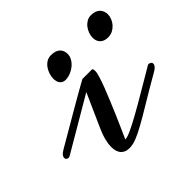

<svg xmlns="http://www.w3.org/2000/svg" viewBox="-160 -711 882 882"><g transform="rotate(-45 280.5 -270.0)"><path d="M548.8 -160.2Q473.1 -116.7 420.4 -84.7Q367.7 -52.7 330.6 -32Q293.5 -11.2 267.8 -1.2Q242.2 8.8 221.2 8.8Q205.6 8.8 194.8 3.9Q184.1 -1 177.5 -9.3Q170.9 -17.6 167.7 -29.3Q164.6 -41 164.6 -54.7Q164.6 -75.7 170.9 -99.9Q177.2 -124 188 -147.9L262.2 -314L0 -160.2Q-6.3 -157.7 -8.8 -157.7Q-14.6 -157.7 -19.3 -161.6Q-23.9 -165.5 -23.9 -171.9Q-23.9 -177.7 -18.8 -185.1Q-13.7 -192.4 0 -200.7L126.5 -274.4Q151.4 -289.1 176.8 -303.7Q202.1 -318.4 224.4 -331.1Q246.6 -343.8 264.4 -353.8Q282.2 -363.8 292 -369.1H355Q356.9 -367.7 358.4 -364.3Q359.9 -360.8 359.9 -354Q359.9 -341.3 352.5 -318.1Q345.2 -294.9 334.2 -266.1Q323.2 -237.3 309.8 -205.8Q296.4 -174.3 284.7 -146Q272.9 -118.2 260.3 -90.3Q247.6 -62.5 234.9 -33.2Q248 -33.2 276.6 -46.4Q305.2 -59.6 345.9 -82.3Q386.7 -105 438.2 -135.5Q489.7 -166 548.8 -200.7Q550.8 -202.6 556.2 -202.6Q562 -202.6 567.1 -198.7Q572.3 -194.8 572.3 -188Q572.3 -182.1 567.1 -175Q562 -168 548.8 -160.2ZM511.2 -420.4Q497.1 -420.4 487.3 -424.3Q477.5 -428.2 471.2 -435.1Q464.8 -441.9 461.9 -450.9Q459 -460 459 -469.7Q459 -483.4 464.1 -497.3Q469.2 -511.2 478 -522.7Q486.8 -534.2 499.3 -541.5Q511.7 -548.8 526.4 -548.8Q541.5 -548.8 552.7 -544.7Q564 -540.5 571 -533.2Q578.1 -525.9 581.5 -516.6Q585 -507.3 585 -497.1Q585 -483.9 579.6 -470.2Q574.2 -456.5 564.5 -445.6Q554.7 -434.6 541.3 -427.5Q527.8 -420.4 511.2 -420.4ZM234.4 -420.4Q224.6 -420.4 217.8 -424.1Q210.9 -427.7 206.5 -433.8Q202.1 -439.9 200.2 -447.8Q198.2 -455.6 198.2 -464.4Q198.2 -478.5 203.1 -493.4Q208 -508.3 216.8 -520.8Q225.6 -533.2 238.3 -541Q251 -548.8 266.6 -548.8Q283.2 -548.8 294.4 -544.7Q305.7 -540.5 312.5 -533.7Q319.3 -526.9 322.5 -517.8Q325.7 -508.8 325.7 -499Q325.7 -482.9 317.4 -468.8Q309.1 -454.6 295.9 -443.8Q282.7 -433.1 266.6 -426.8Q250.5 -420.4 234.4 -420.4Z"/></g></svg>

Font: Meddon
Style: Regular
Weight: 400
Designer: Vernon Adams
Foundry: Vernon Adams
Version: Version 1.000